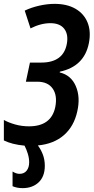

<svg xmlns="http://www.w3.org/2000/svg" viewBox="-26 -745 485 994"><path d="M91 229Q62 229 39 219V143Q58 155 75 155Q99 155 112 138.5Q125 122 125 95Q125 74 118 51Q111 28 101 9Q36 3 -6 -18V-124Q19 -110 53 -100.5Q87 -91 124 -91Q239 -91 260 -190Q272 -250 247 -286Q222 -322 167 -322H108L129 -421H187Q302 -421 320 -518Q329 -567 306.5 -596Q284 -625 235 -625Q185 -625 132 -598L102 -690Q135 -706 176.5 -715.5Q218 -725 257 -725Q321 -725 365 -699.5Q409 -674 427.5 -628Q446 -582 434 -521Q410 -401 284 -374L283 -370Q342 -356 366.5 -299Q391 -242 374 -168Q357 -91 305 -45.5Q253 0 170 8Q186 29 196 55.5Q206 82 206 113Q206 169 174 199Q142 229 91 229Z"/></svg>

Font: Noto Sans ExtraCondensed SemiBold
Style: Italic
Weight: 600
Width: 2
Italic angle: -12°
Designer: Monotype Design Team
Foundry: Monotype Imaging Inc.
Version: Version 2.013; ttfautohint (v1.8.4.7-5d5b)